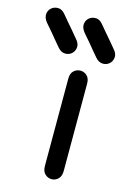

<svg xmlns="http://www.w3.org/2000/svg" viewBox="-224 -819 595 887"><g transform="rotate(15 73.0 -375.0)"><path d="M70 -40Q70 -15 83.5 -2Q97 11 115 11Q133 11 146.5 -2Q160 -15 160 -40Q160 -63 160 -83Q160 -103 160 -122.5Q160 -142 160 -165Q160 -188 160 -218.5Q160 -249 160 -279.5Q160 -310 160 -333Q160 -356 160 -374.5Q160 -393 160 -412.5Q160 -432 160 -458Q160 -483 146.5 -495.5Q133 -508 115 -508Q97 -508 83.5 -495.5Q70 -483 70 -458Q70 -433 70 -412Q70 -391 70 -371.5Q70 -352 70 -333Q70 -299 70 -274Q70 -249 70 -224Q70 -199 70 -165Q70 -146 70 -125.5Q70 -105 70 -83.5Q70 -62 70 -40ZM88 -682Q105 -663 119 -646Q133 -629 145.5 -614Q158 -599 169 -586Q185 -567 203.5 -566Q222 -565 235.5 -576Q249 -587 251.5 -606Q254 -625 237 -644Q221 -664 206.5 -680.5Q192 -697 179.5 -712Q167 -727 156 -740Q140 -760 121.5 -760.5Q103 -761 89.5 -750Q76 -739 74 -720.5Q72 -702 88 -682ZM-92 -682Q-75 -663 -61 -646Q-47 -629 -34.5 -614Q-22 -599 -11 -586Q5 -567 23.5 -566Q42 -565 55.5 -576Q69 -587 71.5 -606Q74 -625 57 -644Q41 -664 26.5 -680.5Q12 -697 -0.5 -712Q-13 -727 -24 -740Q-40 -760 -58.5 -760.5Q-77 -761 -90.5 -750Q-104 -739 -106 -720.5Q-108 -702 -92 -682Z"/></g></svg>

Font: Tilt Neon
Style: Regular
Weight: 400
Designer: Andy Clymer
Foundry: Andy Clymer
Version: Version 1.000